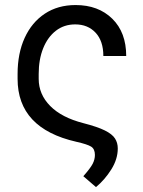

<svg xmlns="http://www.w3.org/2000/svg" viewBox="-20 -573 578 776"><path d="M367.9 183.2 316.8 139.2Q345.9 106.2 354.8 88.6Q363.6 71 363.6 53.3Q363.6 29.1 348.2 19.5Q332.7 9.9 288.4 0Q51.1 -54 51.1 -254.3V-274.1Q51.1 -357.2 79.7 -419.9Q108.3 -482.6 161 -517.6Q213.8 -552.6 285.5 -552.6Q377.5 -552.6 433.8 -497.3Q490.1 -442.1 490.1 -346.6H397.7Q397.7 -407.3 366.3 -440.9Q334.9 -474.4 284.1 -474.4Q239 -474.4 205.8 -448.7Q172.6 -422.9 154.5 -377.8Q136.4 -332.7 136.4 -274.1V-254.3Q136.4 -191.8 182.9 -144.7Q229.4 -97.7 316.8 -75.3Q373.6 -60.7 403.6 -45.8Q433.6 -30.9 444.8 -13.3Q456 4.3 456 27Q456 70 429.9 111.7Q403.8 153.4 367.9 183.2Z"/></svg>

Font: Linik Sans
Style: Regular
Weight: 400
Designer: Rasmus Andersson (font), Marc Monis (original base), Kil Hyung-jin (Pretendard portions), Cristiano Sobral (main changes
Foundry: rsms
Version: Version 3.018;May 31, 2022;FontCreator 14.0.0.2814 64-bit; t